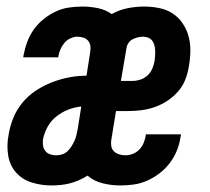

<svg xmlns="http://www.w3.org/2000/svg" viewBox="-20 -558 640 586"><path d="M137 8Q106 8 77 -1Q48 -10 29 -31.5Q10 -53 5 -83.5Q0 -114 6 -145Q10 -171 20 -196.5Q30 -222 48 -244Q66 -266 89.5 -281.5Q113 -297 139 -307Q165 -317 191.5 -322Q218 -327 244 -327L255 -397Q257 -407 256 -416.5Q255 -426 249.5 -433Q244 -440 235 -443Q226 -446 216 -446Q206 -446 195 -441Q184 -436 176.5 -427Q169 -418 164.5 -407.5Q160 -397 158 -386Q158 -385 158 -384.5Q158 -384 158 -383H51Q51 -385 51.5 -387Q52 -389 52 -390Q56 -411 63.5 -431Q71 -451 83.5 -468.5Q96 -486 113.5 -500Q131 -514 150.5 -523Q170 -532 190.5 -535Q211 -538 232 -538Q256 -538 279.5 -533Q303 -528 321 -515Q344 -528 369.5 -533Q395 -538 420 -538Q443 -538 465.5 -533.5Q488 -529 506 -517.5Q524 -506 536.5 -488Q549 -470 555 -449Q561 -428 561 -405Q561 -382 557 -359Q554 -338 546.5 -317.5Q539 -297 524.5 -280Q510 -263 491 -250.5Q472 -238 451.5 -231Q431 -224 410.5 -221.5Q390 -219 369 -219H334L320 -133Q318 -123 319.5 -113Q321 -103 327.5 -96.5Q334 -90 343.5 -87Q353 -84 363 -84Q374 -84 385.5 -88.5Q397 -93 405.5 -102Q414 -111 418.5 -122Q423 -133 425 -145Q425 -145 425 -146Q425 -147 425 -148H532Q532 -146 532 -144Q532 -142 531 -140Q528 -119 520 -99Q512 -79 499 -61.5Q486 -44 468 -30Q450 -16 430 -7Q410 2 389 5Q368 8 348 8Q320 8 293.5 1.5Q267 -5 247 -22Q235 -14 221 -8Q207 -2 193.5 1.5Q180 5 165.5 6.5Q151 8 137 8ZM349 -311H384Q396 -311 408.5 -315Q421 -319 430.5 -328Q440 -337 445 -349Q450 -361 452 -373Q453 -381 453.5 -389Q454 -397 453.5 -405Q453 -413 451 -420.5Q449 -428 444.5 -434Q440 -440 432.5 -443Q425 -446 417 -446Q409 -446 400.5 -444Q392 -442 384.5 -438Q377 -434 372 -426.5Q367 -419 366 -411ZM152 -84Q161 -84 170 -87Q179 -90 186 -96.5Q193 -103 198 -111Q203 -119 207 -127.5Q211 -136 213 -145Q215 -154 217 -163L228 -233Q208 -231 188.5 -223.5Q169 -216 152 -202.5Q135 -189 125 -170.5Q115 -152 111 -132Q110 -122 111.5 -113Q113 -104 118.5 -97Q124 -90 133 -87Q142 -84 152 -84Z"/></svg>

Font: Iosevka Slab Semibold Extended
Style: Italic
Weight: 600
Width: 7
Italic angle: -9°
Monospace: yes
Designer: Belleve Invis
Foundry: Belleve Invis
Version: Version 11.1.0; ttfautohint (v1.8.3)